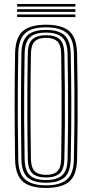

<svg xmlns="http://www.w3.org/2000/svg" viewBox="-20 -930 460 957"><path d="M209.8 6.8Q128.2 6.8 92.4 -26.4Q56.5 -59.5 55.2 -135.8Q54 -211.2 53.5 -276.1Q53 -341 53 -402.2Q53 -463.5 53.5 -527.2Q54 -591 55.2 -664Q56.5 -740.5 92.4 -773.6Q128.2 -806.8 209.8 -806.8Q289.2 -806.8 325.9 -774.1Q362.5 -741.5 364.2 -664.2Q366 -577.2 366.8 -494Q367.5 -410.8 366.9 -323.1Q366.2 -235.5 364.2 -135.5Q362.5 -56.8 325.1 -25Q287.8 6.8 209.8 6.8ZM209.8 -6.2Q279.5 -6.2 313.2 -35.1Q347 -64 348.2 -136Q350 -227.8 350.8 -311Q351.5 -394.2 350.9 -479.8Q350.2 -565.2 348.2 -663.8Q347 -734.8 313.8 -764.2Q280.5 -793.8 209.8 -793.8Q136.5 -793.8 104.4 -763.4Q72.2 -733 71 -663.8Q69.5 -583.5 68.9 -506.1Q68.2 -428.8 68.6 -339.8Q69 -250.8 71 -136Q72 -63.8 106 -35Q140 -6.2 209.8 -6.2ZM209.8 -19.2Q145.2 -19.2 116.5 -46.4Q87.8 -73.5 86.8 -136Q85.8 -211.2 85.1 -276.1Q84.5 -341 84.5 -402.1Q84.5 -463.2 85.1 -527Q85.8 -590.8 86.8 -663.8Q87.8 -726.2 116.4 -753.5Q145 -780.8 209.8 -780.8Q272 -780.8 301.5 -754.2Q331 -727.8 332.5 -663.2Q335.2 -539.5 335.5 -411.9Q335.8 -284.2 332.5 -136.2Q331 -71 300.9 -45.1Q270.8 -19.2 209.8 -19.2ZM209.8 -32.5Q261.8 -32.5 288.6 -55Q315.5 -77.5 316.8 -136.8Q318.5 -226.8 319.1 -311.5Q319.8 -396.2 319.1 -482.4Q318.5 -568.5 316.8 -663Q315.2 -721.2 289.2 -744.4Q263.2 -767.5 209.8 -767.5Q153.5 -767.5 128.6 -743.4Q103.8 -719.2 102.8 -663.2Q101.2 -577 100.6 -494.1Q100 -411.2 100.4 -323.9Q100.8 -236.5 102.8 -136.2Q103.8 -80.8 128.6 -56.6Q153.5 -32.5 209.8 -32.5ZM209.8 -45.5Q162 -45.5 140.6 -66.8Q119.2 -88 118.5 -137.5Q114 -393.8 118.5 -663Q119.2 -714.5 142 -734.5Q164.8 -754.5 209.8 -754.5Q256 -754.5 277.9 -733.9Q299.8 -713.2 300.8 -662.8Q302.5 -577.5 303.2 -494.8Q304 -412 303.5 -324.4Q303 -236.8 300.8 -137.2Q299.8 -86.2 277.5 -65.9Q255.2 -45.5 209.8 -45.5ZM209.8 -58.5Q247.5 -58.5 265.9 -76.2Q284.2 -94 285 -138.5Q286.2 -226 286.9 -308.8Q287.5 -391.5 287.1 -477.6Q286.8 -563.8 285 -661.2Q284.2 -707 265.2 -724.2Q246.2 -741.5 209.8 -741.5Q171.8 -741.5 153.4 -723.9Q135 -706.2 134.2 -662.2Q132 -537.8 131.9 -412Q131.8 -286.2 134.2 -137.2Q135 -95 152.8 -76.8Q170.5 -58.5 209.8 -58.5ZM65.5 -897.2V-910.2H355.8V-897.2ZM65.5 -871V-884.2H355.8V-871ZM65.5 -845V-858H355.8V-845Z"/></svg>

Font: Big Shoulders Inline Text
Style: Regular
Weight: 400
Designer: Patric King
Foundry: XO Type Co
Version: Version 1.000